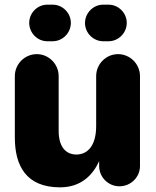

<svg xmlns="http://www.w3.org/2000/svg" viewBox="-20 -783 661 815"><path d="M203.6 -607.9C245.6 -607.9 280.8 -643.1 280.8 -686C280.8 -728 245.6 -763.2 203.6 -763.2H180.7C138.7 -763.2 104 -728 104 -686C104 -643.1 138.7 -607.9 180.7 -607.9ZM440.9 -607.9C482.9 -607.9 518.1 -643.1 518.1 -686C518.1 -728 482.9 -763.2 440.9 -763.2H418C376 -763.2 340.8 -728 340.8 -685.1C340.8 -643.1 376 -607.9 418 -607.9ZM234.9 12.2C324.2 12.2 374 -40 400.9 -99.1V-78.1C400.9 -30.8 439.9 7.8 486.8 7.8C535.2 7.8 574.2 -30.8 574.2 -78.1V-460C574.2 -511.2 532.2 -553.2 481 -553.2C430.2 -553.2 388.2 -511.2 388.2 -460V-248C388.2 -167 354 -127 303.2 -127C273.9 -127 229 -144 229 -228V-460C229 -511.2 187 -553.2 136.2 -553.2C85 -553.2 43 -511.2 43 -460V-199.2C43 -81.1 89.8 12.2 234.9 12.2Z"/></svg>

Font: Jellee Bold
Style: Regular
Weight: 700
Designer: Alfredo Marco Pradil
Foundry: Hanken Design Co.
Version: Version 1.223;hotconv 1.0.109;makeotfexe 2.5.65596